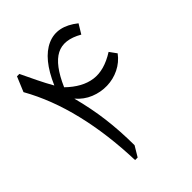

<svg xmlns="http://www.w3.org/2000/svg" viewBox="-214 -887 1008 1008"><g transform="rotate(-45 290.0 -383.0)"><path d="M495.1 -717.8 463.4 -665.5Q378.4 -714.4 316.7 -682.4Q254.9 -650.4 204.1 -533.7Q272.9 -466.8 344.7 -456.8Q416.5 -446.8 500.5 -500L528.8 -460.9Q500 -422.4 458 -401.9Q416 -381.3 368.9 -380.1Q321.8 -378.9 277.3 -397Q232.9 -415 199.7 -453.6Q226.1 -353.5 238 -259.3Q250 -165 250.5 -57.1L216.3 0H197.3Q190.9 -197.8 150.6 -365.5Q110.4 -533.2 35.2 -666.5L69.8 -749.5H87.4Q107.4 -707.5 129.6 -661.6Q151.9 -615.7 174.3 -576.7Q234.4 -715.8 319.1 -753.2Q403.8 -790.5 495.1 -717.8Z"/></g></svg>

Font: Pinar DS2-Regular
Style: Regular
Weight: 400
Designer: Amin Abedi
Version: Version 2.000